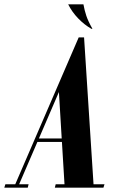

<svg xmlns="http://www.w3.org/2000/svg" viewBox="-75 -873 596 893"><path d="M350 -739Q317 -758 288.5 -787.5Q260 -817 242 -853H313Q318 -825 326.5 -799.5Q335 -774 355 -739ZM-55 0 -50 -16H-4L291 -699H316L360 -16H411L406 0H180L184 -16H225L213 -213H99L14 -16H58L54 0ZM199 -445 106 -229H212Z"/></svg>

Font: Emberly Black
Style: Italic
Weight: 900
Italic angle: -12°
Designer: Rajesh Rajput
Foundry: Rajesh Rajput
Version: Version 1.000